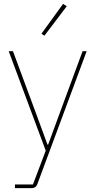

<svg xmlns="http://www.w3.org/2000/svg" viewBox="-20 -770 492 990"><path d="M209 -585.9 193.8 -596.2 305.2 -750 324.2 -737.8ZM57.1 200.2V181.2H149.9L215.8 6.8L24.9 -505.9H46.9L152.8 -220.2L225.1 -23.9H228L297.9 -213.9L405.8 -505.9H426.8L171.9 181.2Q165 200.2 141.1 200.2Z"/></svg>

Font: Anuphan Thin
Style: Regular
Weight: 250
Designer: Mike Abbink, Paul van der Laan, Pieter van Rosmalen, Mint Tantisuwanna
Foundry: Bold Monday; Cadson Demak
Version: Version 3.002;hotconv 1.0.109;makeotfexe 2.5.65596